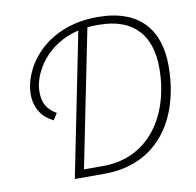

<svg xmlns="http://www.w3.org/2000/svg" viewBox="-76 -749 847 828"><g transform="rotate(-10 347.5 -335.5)"><path d="M232 -34 353 -635C366 -636 379 -637 392 -637H403C562 -637 628 -544 628 -409C628 -202 517 -34 316 -34ZM186 0H317C547 0 669 -176 669 -412C669 -566 589 -671 403 -671C170 -671 62 -506 62 -393C62 -330 93 -288 140 -265L159 -294C119 -318 101 -345 101 -397C101 -476 169 -595 312 -628Z"/></g></svg>

Font: Source Sans Pro Light
Style: Italic
Weight: 300
Italic angle: -11°
Designer: Paul D. Hunt
Foundry: Adobe Systems Incorporated
Version: Version 3.006;hotconv 1.0.111;makeotfexe 2.5.65597